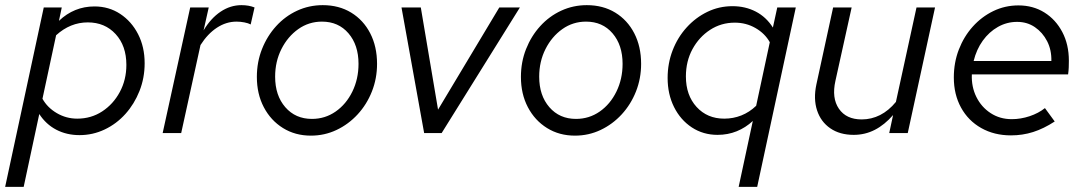

<svg xmlns="http://www.w3.org/2000/svg" viewBox="-42 -517 4220 746"><path d="M-22 209 128 -488H198L187 -436Q246 -492 325 -492Q381 -492 425 -463Q469 -434 494.5 -384.3Q520 -334.5 520 -271.3Q520 -214 500 -163.5Q480 -113 445.5 -74.5Q411 -36 364.9 -14Q318.7 8 267 8Q217 8 176.7 -13Q136.5 -34 110.6 -74L50 209ZM299 -430Q231 -430 176 -380L123 -133.3Q142 -99 178.7 -77.5Q215.4 -56 258.1 -56Q312 -56 355 -84.1Q398.1 -112.2 423.5 -159.6Q449 -207 449 -265Q449 -339 407.3 -384.5Q365.6 -430 299 -430Z M590 0 697 -488H769L749 -399Q777 -446 815 -471.5Q853 -497 896 -497Q925 -497 947 -488L932 -422Q923 -427 907.5 -430Q892 -433 877 -433Q837 -433 801 -409.5Q765 -386 737 -342L662 0Z M1166 10Q1105 10 1057.5 -19.5Q1010 -49 983 -100.5Q956 -152 956 -218Q956 -276 976 -326.5Q996 -377 1031 -415.5Q1066 -454 1112.5 -475.5Q1159 -497 1212 -497Q1275 -497 1322.5 -468Q1370 -439 1396.5 -387.5Q1423 -336 1423 -269Q1423 -212 1403 -161.5Q1383 -111 1347.5 -72.5Q1312 -34 1265.5 -12Q1219 10 1166 10ZM1170 -55Q1221 -55 1262 -83.5Q1303 -112 1327 -161Q1351 -210 1351 -269Q1351 -342 1312 -387.5Q1273 -433 1209 -433Q1158 -433 1117 -404Q1076 -375 1051.5 -326.5Q1027 -278 1027 -219Q1027 -146 1066.5 -100.5Q1106 -55 1170 -55Z M1606 0 1518 -488H1593L1660 -91L1898 -488H1978L1674 0Z M2192 10Q2131 10 2083.5 -19.5Q2036 -49 2009 -100.5Q1982 -152 1982 -218Q1982 -276 2002 -326.5Q2022 -377 2057 -415.5Q2092 -454 2138.5 -475.5Q2185 -497 2238 -497Q2301 -497 2348.5 -468Q2396 -439 2422.5 -387.5Q2449 -336 2449 -269Q2449 -212 2429 -161.5Q2409 -111 2373.5 -72.5Q2338 -34 2291.5 -12Q2245 10 2192 10ZM2196 -55Q2247 -55 2288 -83.5Q2329 -112 2353 -161Q2377 -210 2377 -269Q2377 -342 2338 -387.5Q2299 -433 2235 -433Q2184 -433 2143 -404Q2102 -375 2077.5 -326.5Q2053 -278 2053 -219Q2053 -146 2092.5 -100.5Q2132 -55 2196 -55Z M2828 209 2883 -47Q2855 -21 2820.5 -7Q2786 7 2746 7Q2690 7 2646 -22Q2602 -51 2577 -101Q2552 -151 2552 -214Q2552 -271 2571.5 -321.5Q2591 -372 2626 -410.5Q2661 -449 2706.5 -471Q2752 -493 2804 -493Q2854 -493 2894.5 -472Q2935 -451 2961 -410L2978 -488H3050L2900 209ZM2772 -56Q2807 -56 2838.5 -68.5Q2870 -81 2896 -106L2949 -353Q2930 -387 2893.5 -408Q2857 -429 2813 -429Q2760 -429 2717 -401Q2674 -373 2648.5 -326Q2623 -279 2623 -220Q2623 -147 2664.5 -101.5Q2706 -56 2772 -56Z M3275 7Q3221 7 3184 -18.5Q3147 -44 3132.5 -88.5Q3118 -133 3130 -189L3195 -488H3267L3204 -203Q3189 -136 3217.5 -94.5Q3246 -53 3306 -53Q3344 -53 3377.5 -70Q3411 -87 3439 -121L3519 -488H3591L3485 0H3413L3428 -70Q3395 -32 3357 -12.5Q3319 7 3275 7Z M3886 9Q3821 9 3770.5 -19.5Q3720 -48 3692 -99Q3664 -150 3664 -216Q3664 -274 3683.5 -324.5Q3703 -375 3737.5 -413.5Q3772 -452 3817.5 -474Q3863 -496 3915 -496Q3972 -496 4016 -468.5Q4060 -441 4085.5 -392.5Q4111 -344 4111 -281Q4111 -268 4110.5 -255Q4110 -242 4108 -228H3734Q3732 -180 3751.5 -140.5Q3771 -101 3807 -77.5Q3843 -54 3889 -54Q3924 -54 3958.5 -65.5Q3993 -77 4018 -97L4056 -45Q4013 -17 3972 -4Q3931 9 3886 9ZM3741 -280H4043Q4044 -323 4026.5 -357Q4009 -391 3979 -411.5Q3949 -432 3910 -432Q3870 -432 3835.5 -412.5Q3801 -393 3776.5 -359Q3752 -325 3741 -280Z"/></svg>

Font: Red Hat Text
Style: Italic
Weight: 300
Italic angle: -12°
Designer: Pentagram, MCKL
Foundry: Pentagram, MCKL
Version: Version 1.023